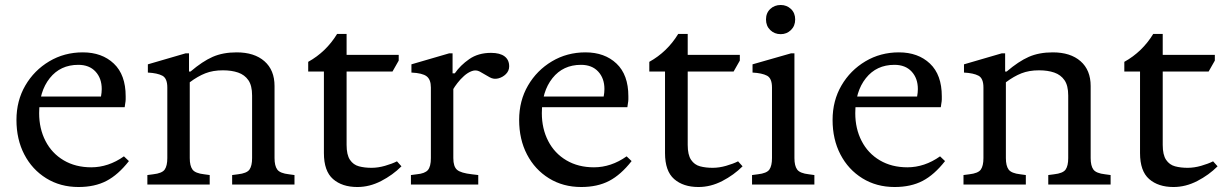

<svg xmlns="http://www.w3.org/2000/svg" viewBox="-20 -740 4907 770"><path d="M295 10Q222 10 165.5 -25Q109 -60 77.5 -120.5Q46 -181 46 -259Q46 -336 81.5 -397Q117 -458 177.5 -494Q238 -530 312 -530Q389 -530 436.5 -485Q484 -440 484 -354Q484 -348 484 -341.5Q484 -335 482 -324L480 -310H123V-353H385Q388 -369 388 -383Q388 -426 363 -453Q338 -480 294 -480Q222 -480 179.5 -426.5Q137 -373 137 -286Q137 -224 162.5 -174.5Q188 -125 235.5 -97Q283 -69 346 -69Q380 -69 413 -80Q446 -91 477 -113L497 -94Q454 -39 407 -14.5Q360 10 295 10Z M571 0V-38L594 -41Q630 -45 640.5 -60Q651 -75 651 -106V-389Q651 -426 631 -436.5Q611 -447 573 -449V-482L724 -526H738V-453H744Q792 -494 833 -512Q874 -530 929 -530Q1000 -530 1040.5 -494.5Q1081 -459 1081 -395V-106Q1081 -75 1092 -60Q1103 -45 1139 -41L1161 -38V0H911V-38L934 -41Q970 -45 980.5 -60Q991 -75 991 -106V-357Q991 -397 976 -418.5Q961 -440 935 -449Q909 -458 874 -458Q834 -458 803.5 -446Q773 -434 741 -410V-106Q741 -75 752 -60Q763 -45 799 -41L821 -38V0Z M1413 10Q1352 10 1315.5 -22Q1279 -54 1279 -126V-453H1216V-492Q1288 -532 1332 -604H1370V-522V-493V-159Q1370 -119 1383.5 -99Q1397 -79 1419.5 -73Q1442 -67 1470 -67Q1496 -67 1524 -75Q1552 -83 1572 -93L1590 -73Q1555 -38 1508.5 -14Q1462 10 1413 10ZM1326 -453V-520H1579V-497L1554 -453Z M1628 0V-38L1651 -41Q1684 -44 1696 -58Q1708 -72 1708 -106V-389Q1708 -421 1691 -434Q1674 -447 1630 -449V-482L1781 -526H1795V-446H1804Q1826 -478 1862 -503Q1898 -528 1949 -528Q1985 -528 2003.5 -514Q2022 -500 2022 -474Q2022 -456 2009 -443Q1996 -430 1978 -425.5Q1960 -421 1944 -430L1904 -453Q1889 -461 1872.5 -455Q1856 -449 1841 -435.5Q1826 -422 1814.5 -407Q1803 -392 1798 -383V-106Q1798 -72 1813 -59Q1828 -46 1873 -41L1898 -38V0Z M2311 10Q2238 10 2181.5 -25Q2125 -60 2093.5 -120.5Q2062 -181 2062 -259Q2062 -336 2097.5 -397Q2133 -458 2193.5 -494Q2254 -530 2328 -530Q2405 -530 2452.5 -485Q2500 -440 2500 -354Q2500 -348 2500 -341.5Q2500 -335 2498 -324L2496 -310H2139V-353H2401Q2404 -369 2404 -383Q2404 -426 2379 -453Q2354 -480 2310 -480Q2238 -480 2195.5 -426.5Q2153 -373 2153 -286Q2153 -224 2178.5 -174.5Q2204 -125 2251.5 -97Q2299 -69 2362 -69Q2396 -69 2429 -80Q2462 -91 2493 -113L2513 -94Q2470 -39 2423 -14.5Q2376 10 2311 10Z M2781 10Q2720 10 2683.5 -22Q2647 -54 2647 -126V-453H2584V-492Q2656 -532 2700 -604H2738V-522V-493V-159Q2738 -119 2751.5 -99Q2765 -79 2787.5 -73Q2810 -67 2838 -67Q2864 -67 2892 -75Q2920 -83 2940 -93L2958 -73Q2923 -38 2876.5 -14Q2830 10 2781 10ZM2694 -453V-520H2947V-497L2922 -453Z M2996 0V-38L3019 -41Q3055 -45 3065.5 -60Q3076 -75 3076 -106V-389Q3076 -426 3056 -436.5Q3036 -447 2998 -449V-482L3152 -526H3166V-106Q3166 -75 3177 -60Q3188 -45 3224 -41L3246 -38V0ZM3111 -603Q3086 -603 3069 -619.5Q3052 -636 3052 -662Q3052 -688 3069 -704Q3086 -720 3111 -720Q3135 -720 3152 -704Q3169 -688 3169 -662Q3169 -636 3152 -619.5Q3135 -603 3111 -603Z M3568 10Q3495 10 3438.5 -25Q3382 -60 3350.5 -120.5Q3319 -181 3319 -259Q3319 -336 3354.5 -397Q3390 -458 3450.5 -494Q3511 -530 3585 -530Q3662 -530 3709.5 -485Q3757 -440 3757 -354Q3757 -348 3757 -341.5Q3757 -335 3755 -324L3753 -310H3396V-353H3658Q3661 -369 3661 -383Q3661 -426 3636 -453Q3611 -480 3567 -480Q3495 -480 3452.5 -426.5Q3410 -373 3410 -286Q3410 -224 3435.5 -174.5Q3461 -125 3508.5 -97Q3556 -69 3619 -69Q3653 -69 3686 -80Q3719 -91 3750 -113L3770 -94Q3727 -39 3680 -14.5Q3633 10 3568 10Z M3844 0V-38L3867 -41Q3903 -45 3913.5 -60Q3924 -75 3924 -106V-389Q3924 -426 3904 -436.5Q3884 -447 3846 -449V-482L3997 -526H4011V-453H4017Q4065 -494 4106 -512Q4147 -530 4202 -530Q4273 -530 4313.5 -494.5Q4354 -459 4354 -395V-106Q4354 -75 4365 -60Q4376 -45 4412 -41L4434 -38V0H4184V-38L4207 -41Q4243 -45 4253.5 -60Q4264 -75 4264 -106V-357Q4264 -397 4249 -418.5Q4234 -440 4208 -449Q4182 -458 4147 -458Q4107 -458 4076.5 -446Q4046 -434 4014 -410V-106Q4014 -75 4025 -60Q4036 -45 4072 -41L4094 -38V0Z M4686 10Q4625 10 4588.5 -22Q4552 -54 4552 -126V-453H4489V-492Q4561 -532 4605 -604H4643V-522V-493V-159Q4643 -119 4656.5 -99Q4670 -79 4692.5 -73Q4715 -67 4743 -67Q4769 -67 4797 -75Q4825 -83 4845 -93L4863 -73Q4828 -38 4781.5 -14Q4735 10 4686 10ZM4599 -453V-520H4852V-497L4827 -453Z"/></svg>

Font: Hedvig Letters Serif
Style: Regular
Weight: 400
Designer: Alexander Örn & Tor Weibull
Foundry: Kanon Foundry
Version: Version 1.000